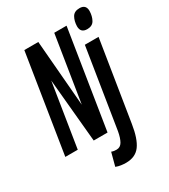

<svg xmlns="http://www.w3.org/2000/svg" viewBox="-245 -862 1046 1189"><g transform="rotate(-30 278.0 -267.0)"><path d="M-13 0 98 -700H198L237 -229L312 -700H400L289 0H190L148 -453L76 0ZM523 -754Q569 -754 569 -708Q568 -671 553 -644Q538 -617 501 -617Q454 -617 454 -664Q455 -701 470 -727.5Q485 -754 523 -754ZM537 -541 446 29Q431 127 397 173.5Q363 220 295 220Q279 220 260.5 217.5Q242 215 224 208L249 114Q260 118 268 119Q276 120 285 120Q312 120 326.5 95Q341 70 349 25L439 -541Z"/></g></svg>

Font: Georama ExtraCondensed SemiBold
Style: Italic
Weight: 600
Width: 2
Italic angle: -9°
Designer: Jean-Baptiste Levee
Foundry: Production Type
Version: Version 1.000